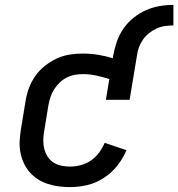

<svg xmlns="http://www.w3.org/2000/svg" viewBox="-20 -757 729 785"><path d="M267 8Q243 8 219.5 5Q196 2 174 -5.5Q152 -13 133.5 -25Q115 -37 100.5 -54Q86 -71 76.5 -92Q67 -113 63 -136Q59 -159 60.5 -183Q62 -207 66 -231L84 -341Q88 -368 97.5 -394.5Q107 -421 123 -444.5Q139 -468 162 -486.5Q185 -505 210.5 -517Q236 -529 263 -533.5Q290 -538 318 -538Q350 -538 381 -533Q412 -528 441 -519L443 -530Q448 -558 457.5 -586Q467 -614 484 -639Q501 -664 525 -683.5Q549 -703 576 -715Q603 -727 631.5 -732Q660 -737 689 -737V-653Q672 -653 654.5 -650.5Q637 -648 620.5 -640.5Q604 -633 589.5 -621.5Q575 -610 564.5 -595Q554 -580 548 -563.5Q542 -547 540 -530L510 -349H413L427 -434Q401 -442 374 -448Q347 -454 319 -454Q302 -454 285.5 -451Q269 -448 253 -440Q237 -432 224 -419.5Q211 -407 201.5 -392Q192 -377 186.5 -360.5Q181 -344 178 -327L160 -217Q157 -199 157 -181Q157 -163 161.5 -146.5Q166 -130 175.5 -115.5Q185 -101 199.5 -92Q214 -83 231.5 -79.5Q249 -76 267 -76Q289 -76 311 -82Q333 -88 352 -101Q371 -114 385 -133Q399 -152 408 -173L497 -143Q483 -109 459.5 -79.5Q436 -50 404.5 -29.5Q373 -9 337.5 -0.5Q302 8 267 8Z"/></svg>

Font: Iosevka Slab Medium Extended
Style: Italic
Weight: 500
Width: 7
Italic angle: -9°
Monospace: yes
Designer: Belleve Invis
Foundry: Belleve Invis
Version: Version 11.1.0; ttfautohint (v1.8.3)